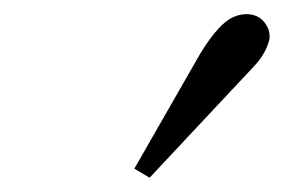

<svg xmlns="http://www.w3.org/2000/svg" viewBox="-20 -788 399 270"><path d="M326.2 -768.1Q348.6 -768.1 357.4 -747.1Q359.9 -739.3 358.9 -732.9Q354 -711.9 335.4 -692.9L190.4 -538.1L168.9 -550.8L261.2 -711.9Q288.1 -756.3 309.6 -764.6Q318.4 -768.1 326.2 -768.1Z"/></svg>

Font: Linux Biolinum Capitals O
Style: Italic Samll Caps
Weight: 400
Italic angle: -12°
Designer: Philipp H. Poll
Foundry: Philipp H. Poll
Version: Version 0.6.2